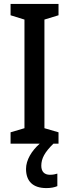

<svg xmlns="http://www.w3.org/2000/svg" viewBox="-20 -734 353 981"><path d="M191 113C191 76 208 44 253 0H279V-58L207 -79V-634L279 -656V-714H34V-656L105 -634V-79L34 -58V0H183C141 37 113 84 113 129C113 191 147 227 217 227C241 227 259 223 273 217V153C264 156 252 159 235 159C207 159 191 143 191 113Z"/></svg>

Font: Noto Sans Arabic Cond Med
Style: Regular
Weight: 500
Width: 3
Designer: Monotype Design Team, Nadine Chahine, Nizar Qandah and Khaled Hosny
Foundry: Monotype Imaging Inc.
Version: Version 2.012